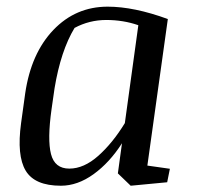

<svg xmlns="http://www.w3.org/2000/svg" viewBox="-20 -561 605 591"><path d="M405.8 -483.4Q359.4 -499.5 307.1 -499.5Q254.9 -499.5 209.5 -475.1Q167 -404.8 147.9 -289.1L138.7 -225.1Q125.5 -131.3 137 -86.7Q148.4 -42 193.4 -42Q238.3 -42 282.7 -81.5Q327.1 -121.1 364.3 -182.1ZM167.5 10.7Q86.9 10.7 59.1 -35.6Q31.2 -82 44.9 -182.1L57.6 -273.9Q75.7 -397 144.3 -468.8Q212.9 -540.5 311.5 -540.5Q392.6 -540.5 496.6 -502.4L433.6 -51.3L502.9 -41.5L494.6 0L382.3 10.7L342.8 -27.3L355.5 -120.1Q317.4 -60.5 268.1 -24.9Q218.8 10.7 167.5 10.7Z"/></svg>

Font: NoticiaText-Italic
Style: Italic
Weight: 400
Italic angle: -8°
Designer: JM Sole
Foundry: JM Sole
Version: Version 1.003